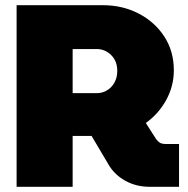

<svg xmlns="http://www.w3.org/2000/svg" viewBox="-20 -720 725 740"><path d="M44 0V-700H376Q452 -700 514 -668Q576 -636 613 -579.5Q650 -523 650 -449Q650 -388 620.5 -334.5Q591 -281 542 -246L581 -185Q588 -175 596 -170Q604 -165 620 -165H670V0H558Q505 0 463.5 -23Q422 -46 400 -83L333 -196Q329 -196 325 -196Q321 -196 317 -196H260V0ZM260 -361H354Q374 -361 392 -371.5Q410 -382 421 -401.5Q432 -421 432 -447Q432 -473 421 -491.5Q410 -510 392 -520.5Q374 -531 354 -531H260Z"/></svg>

Font: MuseoModerno Thin Black
Style: Regular
Weight: 900
Version: Version 1.002